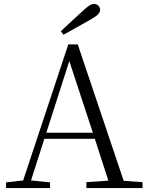

<svg xmlns="http://www.w3.org/2000/svg" viewBox="-20 -958 752 978"><path d="M290 -799 303 -781C348 -806 394 -831 437 -856C477 -878 490 -892 490 -908C490 -924 476 -938 459 -938C444 -938 429 -928 399 -900C364 -869 328 -834 290 -799ZM333 -647 453 -282H216ZM420 0H706V-30L610 -37L376 -732H328L98 -39L11 -29V0H235V-29L138 -39L206 -251H463L532 -38L420 -30Z"/></svg>

Font: Noto Serif SC Light
Style: Regular
Weight: 300
Designer: Ryoko NISHIZUKA 西塚涼子 (kana & ideographs); Frank Grießhammer (Latin, Greek & Cyrillic); Wenlong ZHANG 张文龙 (bopomofo); San
Foundry: Adobe
Version: Version 2.001;hotconv 1.1.0;makeotfexe 2.6.0